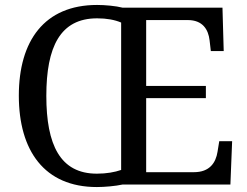

<svg xmlns="http://www.w3.org/2000/svg" viewBox="-20 -745 999 775"><path d="M371 10C402 10 447 6 474 0H910L917 -175H865L858 -132C851 -88 826 -50 763 -50H570V-349H811V-398H570V-664H738C798 -664 821 -626 826 -582L831 -539H883L878 -714H475C448 -721 404 -725 372 -725C159 -725 56 -580 56 -359C56 -137 159 10 371 10ZM371 -44C223 -44 167 -160 167 -358C167 -556 223 -671 372 -671C411 -671 443 -665 469 -654V-59C443 -50 410 -44 371 -44Z"/></svg>

Font: Noto Nastaliq Urdu
Style: Regular
Weight: 400
Designer: Monotype Design Team (Patrick Giasson: type design, Kamal Mansour: OpenType code, Glenda Bellarosa). Updated by Simon Co
Foundry: Monotype Imaging Inc., Simon Cozens
Version: Version 3.009